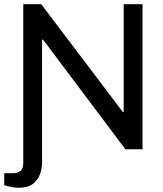

<svg xmlns="http://www.w3.org/2000/svg" viewBox="-31 -706 773 908"><path d="M58 182Q40 182 21 178Q2 174 -11 170V113H32Q79 113 79 65V-686H164L526 -208Q530 -202 534 -197Q538 -192 542 -187Q546 -182 550 -176L554 -177Q554 -185 554 -192.5Q554 -200 554 -208Q554 -216 554 -224V-686H643V0H562L212 -466Q202 -480 192 -493Q182 -506 172 -519L168 -518Q168 -506 168 -494Q168 -482 168 -470Q168 -458 168 -446V61Q168 91 158 118.5Q148 146 124 164Q100 182 58 182Z"/></svg>

Font: Archivo VF Beta
Style: Regular
Weight: 400
Designer: Hector Gatti
Foundry: Omnibus-Type
Version: Version 1.002